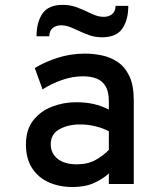

<svg xmlns="http://www.w3.org/2000/svg" viewBox="-20 -738 656 770"><path d="M271 12Q217.5 12 175.2 -7Q133 -26 108.5 -64Q84 -102 84 -159Q84 -218 113.2 -255.2Q142.5 -292.5 188.5 -310.2Q234.5 -328 285 -328Q323.5 -328 355 -321Q386.5 -314 416.5 -298.5V-332Q416.5 -370 403.5 -392Q390.5 -414 367 -423Q343.5 -432 312.5 -432Q270.5 -432 228 -417Q185.5 -402 150.5 -379.5L119.5 -465Q155 -487.5 208.2 -505.2Q261.5 -523 322 -523Q354 -523 388.2 -516Q422.5 -509 451.8 -489.5Q481 -470 498.8 -432.8Q516.5 -395.5 516.5 -335V0H416.5V-42.5Q393 -20.5 357.2 -4.2Q321.5 12 271 12ZM288.5 -79Q332.5 -79 364.2 -97Q396 -115 416.5 -137V-211.5Q394.5 -223.5 364 -231.2Q333.5 -239 300.5 -239Q254 -239 218.8 -220Q183.5 -201 183.5 -159Q183.5 -123.5 211 -101.2Q238.5 -79 288.5 -79ZM389.5 -588.5Q361 -588.5 337.5 -597Q314 -605.5 293 -615.5Q275.5 -624 258.8 -630.2Q242 -636.5 224.5 -636.5Q206 -636.5 192.2 -626.2Q178.5 -616 177.5 -592.5H126.5Q126.5 -649 150.5 -683.8Q174.5 -718.5 231.5 -718.5Q260 -718.5 283.5 -710.2Q307 -702 327.5 -692Q344.5 -683.5 361.5 -677Q378.5 -670.5 396.5 -670.5Q415.5 -670.5 429.2 -681Q443 -691.5 443.5 -714.5H494.5Q494.5 -658 470.5 -623.2Q446.5 -588.5 389.5 -588.5Z"/></svg>

Font: Overpass Mono SemiBold
Style: Regular
Weight: 600
Monospace: yes
Designer: Delve Withrington, Dave Bailey
Foundry: Delve Fonts LLC
Version: Version 4.000